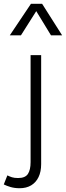

<svg xmlns="http://www.w3.org/2000/svg" viewBox="-77 -772 349 1017"><path d="M27 225Q1 225 -20.5 218.8Q-42 212.5 -57 205L-38 157Q-26 163 -13.5 167Q-1 171 19 171Q56.5 171 70.8 149.5Q85 128 85 87V-480H141V97Q141 137.5 127.2 166Q113.5 194.5 88 209.8Q62.5 225 27 225ZM-25 -585 87 -752H146L252 -585H193L115 -713L34 -585Z"/></svg>

Font: Geologica Cursive Thin
Style: Regular
Weight: 250
Designer: Sindre Bremnes, Frode Helland
Foundry: Monokrom Skriftforlag AS
Version: Version 1.010;gftools[0.9.28]